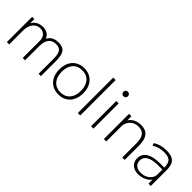

<svg xmlns="http://www.w3.org/2000/svg" viewBox="167 -1763 2800 2800"><g transform="rotate(45 1567.0 -363.0)"><path d="M92 0V-520H138L139 -436H141Q164 -481 207.5 -505.5Q251 -530 308 -530Q365 -530 404 -505.5Q443 -481 458 -436H460Q482 -483 525.5 -506.5Q569 -530 633 -530Q720 -530 757 -480Q794 -430 794 -313V0H746V-308Q746 -405 718 -446Q690 -487 622 -487Q545 -487 506 -437Q467 -387 467 -287V0H419V-350Q419 -413 386 -450Q353 -487 296 -487Q226 -487 183 -432Q140 -377 140 -287V0Z M1161 10Q1086 10 1030.5 -23Q975 -56 944.5 -117Q914 -178 914 -260Q914 -343 944.5 -403.5Q975 -464 1030.5 -497Q1086 -530 1161 -530Q1237 -530 1292 -497Q1347 -464 1377.5 -403.5Q1408 -343 1408 -260Q1408 -178 1377.5 -117Q1347 -56 1292 -23Q1237 10 1161 10ZM1161 -33Q1253 -33 1306 -94Q1359 -155 1359 -260Q1359 -366 1306 -426.5Q1253 -487 1161 -487Q1069 -487 1016 -426.5Q963 -366 963 -260Q963 -155 1016 -94Q1069 -33 1161 -33Z M1555 0V-730H1605V0Z M1828 0V-520H1877V0ZM1853 -643Q1832 -643 1819 -656Q1806 -669 1806 -689Q1806 -710 1819 -723Q1832 -736 1853 -736Q1873 -736 1886 -723Q1899 -710 1899 -689Q1899 -669 1886 -656Q1873 -643 1853 -643Z M2092 0V-520H2141V-436H2143Q2169 -480 2219.5 -505Q2270 -530 2334 -530Q2429 -530 2475.5 -472.5Q2522 -415 2522 -300V0H2472V-293Q2472 -391 2435.5 -439Q2399 -487 2324 -487Q2270 -487 2228.5 -463.5Q2187 -440 2164 -399Q2141 -358 2141 -303V0Z M2806 10Q2727 10 2680 -32Q2633 -74 2633 -146Q2633 -235 2707.5 -282Q2782 -329 2921 -329H3010Q3010 -415 2974.5 -451Q2939 -487 2853 -487Q2798 -487 2751.5 -474Q2705 -461 2661 -433L2649 -474Q2695 -503 2746.5 -516.5Q2798 -530 2857 -530Q2930 -530 2974.5 -509.5Q3019 -489 3039.5 -444Q3060 -399 3060 -326V0H3012V-82H3010Q2984 -42 2927 -16Q2870 10 2806 10ZM2819 -32Q2873 -32 2916 -53Q2959 -74 2984.5 -110Q3010 -146 3010 -189V-289H2926Q2805 -289 2743.5 -253Q2682 -217 2682 -149Q2682 -95 2718 -63.5Q2754 -32 2819 -32Z"/></g></svg>

Font: M PLUS 2 Thin Light
Style: Regular
Weight: 300
Version: Version 1.001